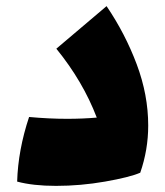

<svg xmlns="http://www.w3.org/2000/svg" viewBox="-20 -568 540 627"><path d="M464 -158Q464 -79 438 -4Q403 11 323 25Q243 39 163 39Q88 39 36 25Q39 -78 75 -186Q140 -180 199 -180Q250 -180 296 -184Q251 -302 164 -409L328 -548Q389 -458 426.5 -358Q464 -258 464 -158Z"/></svg>

Font: Lalezar
Style: Regular
Weight: 400
Designer: Borna Izadpanah
Foundry: Borna Izadpanah
Version: Version 1.003;November 28, 2018;FontCreator 11.5.0.2421 64-b